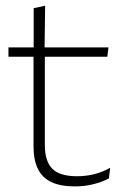

<svg xmlns="http://www.w3.org/2000/svg" viewBox="-20 -641 436 670"><path d="M242 9.5Q190.5 9.5 158.8 -5.8Q127 -21 112 -52.2Q97 -83.5 97 -130.5V-459H136.5V-134.5Q136.5 -79 162.2 -52.5Q188 -26 249 -26Q279.5 -26 308.8 -33.2Q338 -40.5 364.5 -55.5L360 -18.5Q337 -6 305.8 1.8Q274.5 9.5 242 9.5ZM354.5 -443H9.5V-475.5H358.5ZM135.5 -469.5H97.5V-612.5L137.5 -621Z"/></svg>

Font: Anek Devanagari Medium ExtraLight
Style: Regular
Weight: 250
Version: Version 1.003